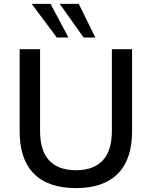

<svg xmlns="http://www.w3.org/2000/svg" viewBox="-20 -958 780 987"><path d="M371 9Q229 9 155 -64.5Q81 -138 81 -282V-705H186V-285Q186 -183 233 -133Q280 -83 371 -83Q461 -83 508 -133Q555 -183 555 -285V-705H659V-282Q659 -139 585.5 -65Q512 9 371 9ZM410 -765 287 -938H385L470 -765ZM272 -765 143 -938H240L332 -765Z"/></svg>

Font: Nunito Sans 11pt SemiBold
Style: Regular
Weight: 600
Version: Version 3.101;gftools[0.9.27]